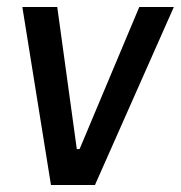

<svg xmlns="http://www.w3.org/2000/svg" viewBox="-20 -530 518 550"><path d="M126 0 44 -510H144L200 -103H208L379 -510H478L252 0Z"/></svg>

Font: Assailand Medium
Style: Italic
Weight: 500
Italic angle: -8°
Designer: Hector Gatti with collaboration of the Omnibus-Type team
Foundry: Omnibus-Type
Version: Version 0.072;October 19, 2019;FontCreator 12.0.0.2547 64-bi